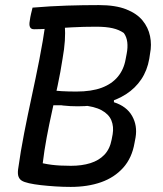

<svg xmlns="http://www.w3.org/2000/svg" viewBox="-20 -730 640 755"><path d="M258 5Q228 5 197.5 3Q167 1 140.5 -2Q114 -5 94 -9.5Q74 -14 65 -20Q57 -25 53 -35Q49 -45 51 -63Q61 -135 75 -206.5Q89 -278 104.5 -349.5Q120 -421 134.5 -494.5Q149 -568 160 -645L244 -647L235 -629Q237 -601 235 -569.5Q233 -538 226 -499Q218 -447 207 -395Q196 -343 184.5 -291.5Q173 -240 163.5 -189Q154 -138 148 -88Q167 -84 183 -82Q199 -80 217.5 -79Q236 -78 259 -78Q302 -78 335.5 -88.5Q369 -99 390.5 -121.5Q412 -144 419 -181L423 -202Q428 -232 418 -256.5Q408 -281 379.5 -296.5Q351 -312 302 -316H180L187 -350H428V-328Q478 -312 499.5 -274Q521 -236 513 -189L509 -168Q499 -109 464.5 -70.5Q430 -32 377.5 -13.5Q325 5 258 5ZM108 -700Q179 -706 243.5 -708Q308 -710 369 -710Q434 -710 476 -693.5Q518 -677 540.5 -649.5Q563 -622 570 -588Q577 -554 570 -519L567 -499Q559 -453 535.5 -418Q512 -383 475.5 -359.5Q439 -336 391 -324Q343 -312 286 -312Q255 -312 228.5 -315Q202 -318 180 -324L160 -318L173 -376Q198 -373 223 -371.5Q248 -370 280 -370Q340 -370 380 -385Q420 -400 443.5 -428.5Q467 -457 474 -497L478 -518Q483 -543 480.5 -564Q478 -585 467 -600Q449 -613 423 -619Q397 -625 358 -625Q308 -625 262.5 -622.5Q217 -620 179 -617.5Q141 -615 114 -615Q102 -615 98 -623.5Q94 -632 97 -648Q99 -663 102 -675.5Q105 -688 108 -700Z"/></svg>

Font: Rec Mono Semicasual
Style: Italic
Weight: 400
Italic angle: -10°
Version: Version 1.085; ttfautohint (v1.8.4.7-5d5b)